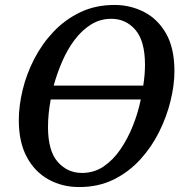

<svg xmlns="http://www.w3.org/2000/svg" viewBox="-20 -745 745 776"><path d="M300 11Q231 11 175.5 -20Q120 -51 88 -111Q56 -171 56 -259Q56 -317 71.5 -381.5Q87 -446 118.5 -507Q150 -568 196.5 -617Q243 -666 304.5 -695.5Q366 -725 443 -725Q507 -725 562.5 -696.5Q618 -668 651.5 -609Q685 -550 685 -457Q685 -402 669.5 -338Q654 -274 623.5 -212.5Q593 -151 547 -100.5Q501 -50 439.5 -19.5Q378 11 300 11ZM430 -669Q385 -669 348 -646Q311 -623 282 -584.5Q253 -546 232 -498Q211 -450 197 -399H559Q566 -444 566 -483Q566 -579 527.5 -624Q489 -669 430 -669ZM311 -46Q360 -46 398.5 -72Q437 -98 466.5 -141Q496 -184 517 -236.5Q538 -289 549 -343H185Q174 -284 174 -232Q174 -135 213.5 -90.5Q253 -46 311 -46Z"/></svg>

Font: Noto Serif SemiCondensed Medium
Style: Italic
Weight: 500
Width: 4
Italic angle: -12°
Designer: Monotype Design Team
Foundry: Monotype Imaging Inc.
Version: Version 2.013